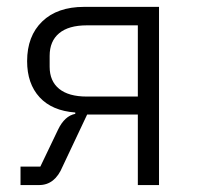

<svg xmlns="http://www.w3.org/2000/svg" viewBox="-20 -533 569 553"><path d="M39.1 0V-53.2H96.2L147 -159.2Q166 -199.2 196.8 -205.1V-209Q129.9 -213.9 94 -252.9Q58.1 -292 58.1 -356.9Q58.1 -429.2 101.6 -471.2Q145 -513.2 222.2 -513.2H438V0H377V-203.1H231L160.2 -53.2Q138.2 0 92.8 0ZM230 -254.9H377V-460H230Q177.7 -460 150.4 -437.3Q123 -414.6 123 -372.1V-340.8Q123 -299.3 150.4 -277.1Q177.7 -254.9 230 -254.9Z"/></svg>

Font: Anuphan Light
Style: Regular
Weight: 300
Designer: Mike Abbink, Paul van der Laan, Pieter van Rosmalen, Mint Tantisuwanna
Foundry: Bold Monday; Cadson Demak
Version: Version 3.002;hotconv 1.0.109;makeotfexe 2.5.65596